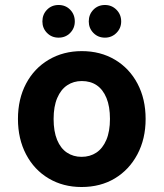

<svg xmlns="http://www.w3.org/2000/svg" viewBox="-20 -738 656 770"><path d="M307 12Q233 12 175 -22.5Q117 -57 84.5 -119Q52 -181 52 -261Q52 -341 84.5 -402.5Q117 -464 175.5 -498.5Q234 -533 308 -533Q383 -533 441 -498.5Q499 -464 531.5 -402.5Q564 -341 564 -261Q564 -181 531 -119Q498 -57 440.5 -22.5Q383 12 307 12ZM307 -109Q341 -109 366.5 -126Q392 -143 406.5 -177Q421 -211 421 -261Q421 -311 407 -345Q393 -379 368 -396Q343 -413 308 -413Q275 -413 249.5 -396Q224 -379 209.5 -345Q195 -311 195 -261Q195 -211 209 -177Q223 -143 248.5 -126Q274 -109 307 -109ZM215 -587Q187 -587 168.5 -606Q150 -625 150 -652Q150 -680 168.5 -699Q187 -718 215 -718Q243 -718 261.5 -699Q280 -680 280 -652Q280 -625 261.5 -606Q243 -587 215 -587ZM401 -587Q373 -587 354.5 -606Q336 -625 336 -652Q336 -680 354.5 -699Q373 -718 401 -718Q428 -718 447 -699Q466 -680 466 -652Q466 -625 447 -606Q428 -587 401 -587Z"/></svg>

Font: DM Sans 10pt ExtraBold
Style: Regular
Weight: 800
Version: Version 4.004;gftools[0.9.30]